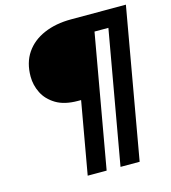

<svg xmlns="http://www.w3.org/2000/svg" viewBox="-117 -794 880 989"><g transform="rotate(-15 323.0 -300.0)"><path d="M228 100 296 -285H280Q208 -285 163 -312Q118 -339 97 -381Q76 -423 76 -469Q76 -543 111 -594.5Q146 -646 209 -673Q272 -700 353 -700H646L505 100H403L528 -608H454L329 100Z"/></g></svg>

Font: DM Sans SemiBold
Style: Italic
Weight: 600
Italic angle: -10°
Designer: Colophon Foundry, Jonny Pinhorn
Foundry: Colophon Foundry
Version: Version 4.004;gftools[0.9.30]